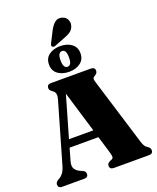

<svg xmlns="http://www.w3.org/2000/svg" viewBox="-194 -1214 1088 1327"><g transform="rotate(-20 350.0 -551.0)"><path d="M219.5 -26.5Q219.5 0 190.5 0H28Q-1 0 -1 -26.5Q-1 -41 15.5 -53L25.5 -59Q41 -66.5 55.2 -84Q69.5 -101.5 80.5 -140L207 -577Q214.5 -604.5 210.2 -618.8Q206 -633 192.5 -642.5Q181.5 -650 176 -656.5Q170.5 -663 170.5 -673.5Q170.5 -700 200 -700H493Q523 -700 523 -673.5Q523 -654.5 500.5 -643Q490 -637.5 487.8 -628.8Q485.5 -620 492.5 -598.5L640 -118Q648.5 -88.5 656.5 -75.8Q664.5 -63 676.5 -56.5Q696 -44.5 696 -26.5Q696 0 666 0H408.5Q378.5 0 378.5 -26.5Q378.5 -43.5 398 -53.5L412.5 -59.5Q422.5 -63.5 424.5 -72.5Q426.5 -81.5 420 -105.5L380.5 -236.5H168.5L143.5 -149Q132 -110.5 146 -89.8Q160 -69 189 -58.5L201.5 -53Q219.5 -43.5 219.5 -26.5ZM184.5 -293H363.5L272 -596ZM338.5 -1044Q356 -1075.5 377 -1091.2Q398 -1107 426 -1099Q453 -1091.5 463.2 -1070Q473.5 -1048.5 468 -1027.5Q462 -1003 444.5 -988.5Q427 -974 399 -964L316 -931.5Q300 -926 292.5 -936.5Q289 -942.5 290.8 -948.5Q292.5 -954.5 296 -960.5ZM346.5 -730Q297.5 -730 264.2 -754Q231 -778 231 -824.5Q231 -870.5 264.2 -894.5Q297.5 -918.5 346.5 -918.5Q397 -918.5 429.8 -893.8Q462.5 -869 462.5 -824.5Q462.5 -779.5 429.8 -754.8Q397 -730 346.5 -730ZM347.5 -882Q316 -882 316 -824.5Q316 -766.5 347.5 -766.5Q378 -766.5 378 -824.5Q378 -882 347.5 -882Z"/></g></svg>

Font: Fraunces 144pt Soft Black
Style: Regular
Weight: 900
Version: Version 1.000;[b76b70a41]